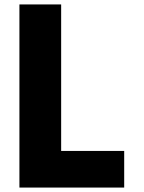

<svg xmlns="http://www.w3.org/2000/svg" viewBox="-20 -845 647 865"><path d="M255.5 -825H67.5V0H539.5V-165H255.5Z"/></svg>

Font: Sztylet
Style: Bd
Weight: 700
Foundry: Cannot Into Space Fonts, PlusOne Fonts
Version: Version 0.12